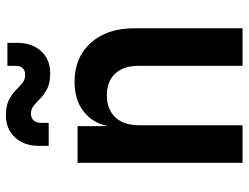

<svg xmlns="http://www.w3.org/2000/svg" viewBox="-114 -714 829 640"><g transform="rotate(-90 300.0 -394.5)"><path d="M76.8 0V-550H199V-445H232.6L196 -415.8Q196.6 -482 237.7 -521Q278.7 -560 346.6 -560Q427.8 -560 476.5 -506.1Q525.2 -452.1 525.2 -361.2V0H400.1V-345.8Q400.1 -397.1 373.9 -424.8Q347.6 -452.4 301.8 -452.4Q255.2 -452.4 228.5 -424.1Q201.9 -395.9 201.9 -344.1V0ZM375 -641.2Q343.8 -641.2 324.5 -650.8Q305.2 -660.5 292.2 -673.3Q279.2 -686.1 267.5 -695.8Q255.8 -705.4 240 -705.4Q227 -705.4 218.5 -696.6Q210 -687.8 210 -671.5V-646.2H133.3V-679.1Q133.3 -728.2 161.5 -758.5Q189.7 -788.8 235 -788.8Q266.2 -788.8 285.5 -779.2Q304.8 -769.5 317.8 -756.7Q330.8 -743.9 342.5 -734.2Q354.2 -724.6 370 -724.6Q384 -724.6 392 -732.5Q400 -740.5 400 -755.5V-783.8H476.7V-750.9Q476.7 -701.8 449 -671.5Q421.3 -641.2 375 -641.2Z"/></g></svg>

Font: Atlassian Mono
Style: Regular
Weight: 400
Monospace: yes
Designer: Philipp Nurullin, Konstantin Bulenkov
Foundry: Modifications by Atlassian Pty Ltd, manufactured by JetBrains
Version: Version 2.304